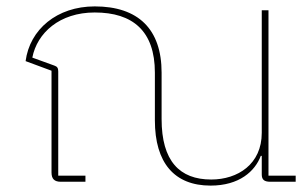

<svg xmlns="http://www.w3.org/2000/svg" viewBox="-20 -568 961 600"><path d="M638 12C728 12 777 -33 795 -81H798V-23C798 -7 805 0 825 0H904V-19H819V-536H798V-153C798 -55 723 -7 640 -7C541 -7 485 -65 485 -196V-341C485 -477 412 -548 276 -548C158 -548 73 -476 60 -377L141 -347V-29C141 -9 150 0 170 0H247V-19H162V-345C162 -355 159 -360 150 -363L81 -388C96 -465 166 -529 276 -529C395 -529 464 -471 464 -341V-192C464 -59 525 12 638 12Z"/></svg>

Font: IBM Plex Thai Thin
Style: Regular
Weight: 100
Designer: Mike Abbink, Paul van der Laan, Pieter van Rosmalen, Ben Mitchell, Mark Frömberg
Foundry: Bold Monday
Version: Version 1.0